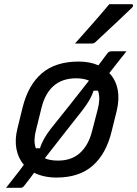

<svg xmlns="http://www.w3.org/2000/svg" viewBox="-20 -837 656 917"><path d="M502 -817H608Q615 -817 615.5 -811Q616 -805 610 -800Q579 -770 553 -745.5Q527 -721 499.5 -695.5Q472 -670 437 -637Q429 -629 418 -629H338Q378 -674 420 -721.5Q462 -769 502 -817ZM356 -543Q409 -543 450 -525Q460 -538 469.5 -551Q479 -564 488 -576Q496 -587 500.5 -589.5Q505 -592 513 -592H584Q562 -565 542 -539Q522 -513 502 -488Q532 -457 541.5 -411.5Q551 -366 538 -310L513 -209Q487 -102 422.5 -45.5Q358 11 250 11Q189 11 143 -12Q130 5 118 21.5Q106 38 95 51Q90 57 86.5 58.5Q83 60 78 60H9Q28 35 52 5Q76 -25 94 -50Q67 -81 58.5 -125.5Q50 -170 63 -222L88 -324Q115 -432 180.5 -487.5Q246 -543 356 -543ZM344 -463Q278 -463 237 -427.5Q196 -392 179 -325L152 -216Q146 -194 145 -171.5Q144 -149 151 -129H171Q184 -173 225 -225Q271 -282 316 -339Q361 -396 405 -452Q380 -463 344 -463ZM375 -312Q330 -255 284.5 -197Q239 -139 194 -81Q219 -70 257 -70Q322 -70 362 -106.5Q402 -143 419 -208L447 -316Q453 -338 454 -361Q455 -384 448 -404H427Q415 -364 375 -312Z"/></svg>

Font: Recursive Mn Lnr St
Style: Italic
Weight: 400
Italic angle: -15°
Monospace: yes
Version: Version 1.079;hotconv 1.0.112;makeotfexe 2.5.65598; ttfautoh